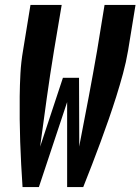

<svg xmlns="http://www.w3.org/2000/svg" viewBox="-20 -755 567 775"><path d="M71 0Q68 -45 65.5 -91Q63 -137 61.5 -182.5Q60 -228 59.5 -274Q59 -320 59.5 -366Q60 -412 62.5 -458.5Q65 -505 73 -551L103 -735H229L198 -551Q182 -454 168.5 -357Q155 -260 142 -163L234 -441H299L300 -163L303 -181Q321 -273 338.5 -366Q356 -459 372 -551L402 -735H527L497 -551Q489 -504 476.5 -458Q464 -412 449.5 -366Q435 -320 419 -274Q403 -228 386 -182Q369 -136 351.5 -90.5Q334 -45 316 0H251V-343L137 0Z"/></svg>

Font: Iosevka Curly XBdObl
Style: Regular
Weight: 800
Italic angle: -9°
Monospace: yes
Designer: Belleve Invis
Foundry: Belleve Invis
Version: Version 11.1.0; ttfautohint (v1.8.3)